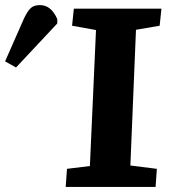

<svg xmlns="http://www.w3.org/2000/svg" viewBox="-211 -734 670 754"><path d="M166 -616 72 -633 79 -700H423L416 -633L323 -617L301 -84L405 -71L400 0H47L52 -71L142 -82ZM-148 -469 -191 -493 -117 -661Q-103 -691 -90 -702.5Q-77 -714 -54 -714Q-10 -714 14 -659V-642Z"/></svg>

Font: Literata 7pt
Style: Bold Italic
Weight: 700
Italic angle: -2°
Designer: Latin by Veronika Burian and Jose Scaglione. Greek by Irene Vlachou. Cyrillic by Vera Evstafieva
Foundry: TypeTogether
Version: Version 3.002